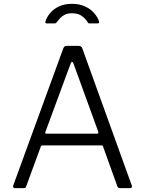

<svg xmlns="http://www.w3.org/2000/svg" viewBox="-20 -981 756 1001"><path d="M57 0Q52 0 49.5 -4Q47 -8 49 -14L310 -729Q313 -736 317 -739Q321 -742 328 -742H388Q405 -742 409 -729L667 -14Q670 -9 667 -4.5Q664 0 658 0H607Q595 0 592 -9L518 -215Q517 -219 515 -221Q513 -223 507 -223H203Q195 -223 192 -215L116 -8Q115 -4 112 -2Q109 0 103 0H57ZM485 -284Q496 -284 492 -295L363 -650Q359 -659 355.5 -659Q352 -659 348 -649L217 -294Q213 -284 222 -284ZM488 -859H446Q443 -859 440.5 -860.5Q438 -862 436 -867Q427 -882 407.5 -897Q388 -912 355 -912Q332 -912 317 -904Q302 -896 293 -886Q284 -876 278 -868Q274 -863 272 -861Q270 -859 264 -859H222Q218 -859 217 -862.5Q216 -866 217 -869Q224 -892 241.5 -913Q259 -934 287.5 -947.5Q316 -961 355 -961Q395 -961 424.5 -947Q454 -933 472 -911.5Q490 -890 496 -870Q500 -859 488 -859Z"/></svg>

Font: Libre Franklin Thin Light
Style: Regular
Weight: 300
Version: Version 3.000